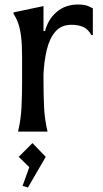

<svg xmlns="http://www.w3.org/2000/svg" viewBox="-20 -584 457 852"><path d="M386 -428Q370 -456 348 -465Q326 -474 297 -474Q252 -474 226 -444Q200 -414 188 -364.5Q176 -315 173 -255V-222Q173 -166 175.5 -110Q178 -54 191 0H60Q73 -54 75.5 -110Q78 -166 78 -222V-330Q78 -384 74 -418.5Q70 -453 62 -477Q54 -501 40 -523V-529L173 -557V-446H180Q193 -498 231.5 -531Q270 -564 327 -564Q357 -564 374.5 -555.5Q392 -547 392 -547V-428ZM124 51 183 112 104 248 80 241 110 158 63 112Z"/></svg>

Font: Faculty Glyphic
Style: Regular
Weight: 400
Designer: Koto Studio, Dylan Young
Foundry: Koto Studio
Version: Version 1.004; ttfautohint (v1.8.4.7-5d5b)